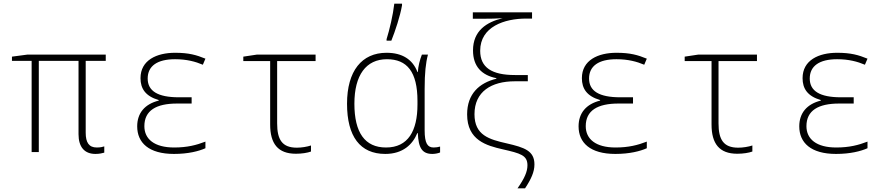

<svg xmlns="http://www.w3.org/2000/svg" viewBox="-20 -827 4840 1044"><path d="M499 10C520 10 537 6 547 3V-31C538 -28 526 -25 506 -25C464 -25 446 -52 446 -105V-496H555V-530H128L45 -519V-496H152V0H191V-496H407V-97C407 -27 440 10 499 10Z M926 10C1004 10 1061 -5 1097 -21V-57C1048 -38 998 -25 927 -25C819 -25 765 -71 765 -141C765 -226 829 -264 943 -264H1022V-298H952C838 -298 783 -332 783 -400C783 -468 835 -505 932 -505C995 -505 1043 -492 1083 -475L1097 -508C1048 -528 1007 -540 932 -540C832 -540 744 -500 744 -402C744 -345 771 -304 843 -283V-280C767 -261 726 -212 726 -140C726 -51 789 10 926 10Z M1589 9C1621 9 1652 4 1671 -3V-36C1650 -29 1620 -24 1594 -24C1514 -24 1487 -68 1487 -156V-495H1696V-530H1376L1303 -519V-495H1449V-150C1449 -46 1491 9 1589 9Z M2082 -614V-606H2108C2129 -658 2156 -740 2166 -798V-807H2124C2117 -745 2098 -665 2082 -614ZM2075 10C2171 10 2224 -42 2249 -103H2252C2255 -22 2276 10 2331 10C2347 10 2364 6 2373 2V-30C2363 -27 2350 -25 2338 -25C2305 -25 2289 -47 2289 -119V-344C2289 -430 2295 -485 2307 -530H2274C2263 -502 2254 -468 2252 -435H2250C2224 -504 2167 -540 2082 -540C1947 -540 1867 -441 1867 -263C1867 -85 1938 10 2075 10ZM2079 -25C1964 -25 1907 -106 1907 -263C1907 -418 1970 -505 2084 -505C2193 -505 2250 -437 2250 -278V-259C2250 -115 2199 -25 2079 -25Z M2794 197H2835C2868 147 2886 108 2886 67C2886 -7 2832 -25 2737 -47C2640 -69 2560 -91 2560 -206C2560 -329 2652 -385 2779 -385H2850V-419H2780C2654 -419 2591 -460 2591 -551C2591 -682 2723 -726 2841 -726H2873V-760H2551V-725H2598C2652 -725 2680 -726 2713 -728C2626 -707 2552 -660 2552 -553C2552 -466 2599 -418 2679 -402V-399C2586 -376 2520 -317 2520 -205C2520 -64 2626 -35 2714 -15C2810 7 2848 17 2848 72C2848 106 2832 143 2794 197Z M3326 10C3404 10 3461 -5 3497 -21V-57C3448 -38 3398 -25 3327 -25C3219 -25 3165 -71 3165 -141C3165 -226 3229 -264 3343 -264H3422V-298H3352C3238 -298 3183 -332 3183 -400C3183 -468 3235 -505 3332 -505C3395 -505 3443 -492 3483 -475L3497 -508C3448 -528 3407 -540 3332 -540C3232 -540 3144 -500 3144 -402C3144 -345 3171 -304 3243 -283V-280C3167 -261 3126 -212 3126 -140C3126 -51 3189 10 3326 10Z M3989 9C4021 9 4052 4 4071 -3V-36C4050 -29 4020 -24 3994 -24C3914 -24 3887 -68 3887 -156V-495H4096V-530H3776L3703 -519V-495H3849V-150C3849 -46 3891 9 3989 9Z M4526 10C4604 10 4661 -5 4697 -21V-57C4648 -38 4598 -25 4527 -25C4419 -25 4365 -71 4365 -141C4365 -226 4429 -264 4543 -264H4622V-298H4552C4438 -298 4383 -332 4383 -400C4383 -468 4435 -505 4532 -505C4595 -505 4643 -492 4683 -475L4697 -508C4648 -528 4607 -540 4532 -540C4432 -540 4344 -500 4344 -402C4344 -345 4371 -304 4443 -283V-280C4367 -261 4326 -212 4326 -140C4326 -51 4389 10 4526 10Z"/></svg>

Font: Noto Sans Mono ExtraLight
Style: Regular
Weight: 200
Designer: Monotype Design Team
Foundry: Monotype Imaging Inc.
Version: Version 2.014